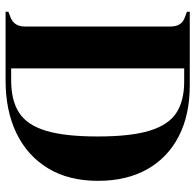

<svg xmlns="http://www.w3.org/2000/svg" viewBox="-26 -674 700 688"><g transform="rotate(90 324.0 -330.0)"><path d="M22 0V-10L43 -18Q75 -31 75 -69V-591Q75 -631 43 -642L22 -650V-660H286Q392 -660 468.5 -620.5Q545 -581 586.5 -507.5Q628 -434 628 -331Q628 -226 583 -152Q538 -78 457.5 -39Q377 0 268 0ZM225 -20H268Q340 -20 384 -48.5Q428 -77 448.5 -144.5Q469 -212 469 -330Q469 -448 448.5 -515.5Q428 -583 385 -611.5Q342 -640 272 -640H225Z"/></g></svg>

Font: DeepMind Serif Display
Style: Regular
Weight: 400
Designer: Frank Grießhammer / Modifications: Colophon Foundry
Foundry: Colophon Foundry
Version: Version 5.003; ttfautohint (v1.8.2)